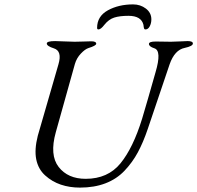

<svg xmlns="http://www.w3.org/2000/svg" viewBox="-20 -840 898 874"><path d="M455 -727Q439 -706 428 -706Q422 -706 422 -713Q422 -766 471 -793Q520 -820 586 -820Q619 -820 644 -801Q669 -782 669 -752Q669 -734 661.5 -720Q654 -706 642 -706Q638 -706 636.5 -709Q635 -712 634 -718.5Q633 -725 633 -727Q623 -768 565 -768Q525 -768 500 -760Q475 -752 455 -727ZM752 -547Q748 -537 653 -254Q632 -192 607.5 -146.5Q583 -101 547 -63Q511 -25 460 -5.5Q409 14 344 14Q297 14 257 0.5Q217 -13 185.5 -41.5Q154 -70 145 -114.5Q136 -159 152 -222L246 -547Q264 -608 225 -620Q193 -630 193 -642Q193 -653 231 -653Q244 -653 273 -651.5Q302 -650 320 -650Q336 -650 361 -651Q386 -652 395 -652Q418 -652 418 -641Q418 -632 382 -621Q367 -616 348 -596Q329 -576 321 -549L234 -238Q205 -134 247 -80Q289 -26 370 -26Q471 -26 528.5 -96.5Q586 -167 627 -300Q649 -373 688 -511Q717 -609 683 -620Q658 -628 658 -640Q658 -651 689 -651Q703 -651 724 -650.5Q745 -650 758 -650Q774 -650 799.5 -651.5Q825 -653 834 -653Q858 -653 858 -642Q858 -630 821 -622Q775 -613 752 -547Z"/></svg>

Font: EB Garamond 12
Style: Italic
Weight: 400
Italic angle: -17°
Version: Version 0.016; ttfautohint (v1.8.4)